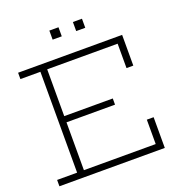

<svg xmlns="http://www.w3.org/2000/svg" viewBox="-161 -1063 1106 1195"><g transform="rotate(-20 391.5 -466.0)"><path d="M526.5 -400V-359H185V-400ZM680.5 -203.5H725.5V0H27.5V-42H160V-710H27.5V-752H716.5V-548.5H671.5V-710H205V-42H680.5ZM300 -932H360.5V-872H300ZM456 -932H516V-872H456Z"/></g></svg>

Font: Hepta Slab ExtraLight Light
Style: Regular
Weight: 300
Version: Version 1.100